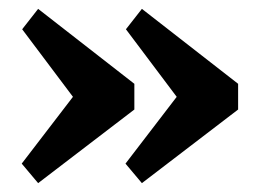

<svg xmlns="http://www.w3.org/2000/svg" viewBox="-20 -440 583 433"><path d="M283 -251V-193L66 -27L29 -71L154 -234V-209L30 -374L66 -420ZM517 -251V-193L300 -27L263 -71L388 -234V-209L264 -374L300 -420Z"/></svg>

Font: Yrsa
Style: Bold
Weight: 700
Version: Version 2.004